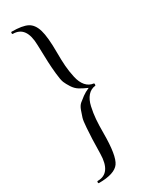

<svg xmlns="http://www.w3.org/2000/svg" viewBox="-219 -767 721 925"><g transform="rotate(-30 141.5 -304.0)"><path d="M251 -298Q226 -295 209 -275.5Q192 -256 184.5 -222.5Q177 -189 174.5 -157Q172 -125 172 -80Q172 44 146 80.5Q120 117 33 117Q29 117 29 111Q29 105 33 105Q107 105 109 -1Q110 -58 111 -82.5Q112 -107 114.5 -144Q117 -181 121.5 -195.5Q126 -210 133.5 -231Q141 -252 153 -262Q165 -272 180.5 -283.5Q196 -295 219 -305Q192 -317 175 -327.5Q158 -338 145.5 -357.5Q133 -377 127 -391.5Q121 -406 117 -445Q113 -484 112 -512Q111 -540 109 -607Q107 -713 33 -713Q29 -713 29 -719Q29 -725 33 -725Q92 -725 120 -710.5Q148 -696 160 -655.5Q172 -615 172 -529Q172 -485 174.5 -453Q177 -421 184.5 -387Q192 -353 209 -333.5Q226 -314 251 -311Q254 -311 254 -304.5Q254 -298 251 -298Z"/></g></svg>

Font: Cormorant
Style: Regular
Weight: 400
Designer: Christian Thalmann (Catharsis Fonts)
Version: Version 1.000;PS 001.000;hotconv 1.0.70;makeotf.lib2.5.58329